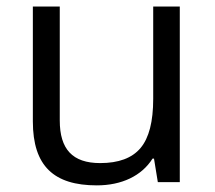

<svg xmlns="http://www.w3.org/2000/svg" viewBox="-20 -555 654 585"><path d="M80.1 -535.2V-185.1C80.1 -48.8 144.5 9.8 274.9 9.8C350.6 9.8 411.6 -19 444.8 -71.8H449.2L460.9 0H527.8V-535.2H446.8V-253.9C446.8 -184.6 434.1 -134.8 408.2 -104C382.3 -73.2 341.3 -58.1 285.2 -58.1C200.7 -58.1 162.1 -100.6 162.1 -188V-535.2Z"/></svg>

Font: Sahel
Style: Regular
Weight: 400
Foundry: Saber Rastikerdar (saber.rastikerdar@gmail.com)
Version: Version 3.4.0